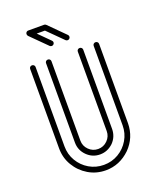

<svg xmlns="http://www.w3.org/2000/svg" viewBox="-163 -1006 910 1104"><g transform="rotate(-20 291.5 -454.0)"><path d="M291.5 -96.7Q244.6 -96.7 211.2 -130.1Q177.7 -163.6 177.7 -210.4V-696.3Q177.7 -703.1 182.6 -707.8Q187.5 -712.4 194.3 -712.4Q201.2 -712.4 206.1 -707.8Q210.9 -703.1 210.9 -696.3V-210.4Q210.9 -177.2 234.6 -153.6Q258.3 -129.9 291.5 -129.9Q324.7 -129.9 348.4 -153.6Q372.1 -177.2 372.1 -210.4V-696.3Q372.1 -703.1 377 -707.8Q381.8 -712.4 388.7 -712.4Q395.5 -712.4 400.4 -707.8Q405.3 -703.1 405.3 -696.3V-210.4Q404.8 -163.6 372.1 -129.9Q336.9 -96.7 291.5 -96.7ZM291.5 0.5Q233.4 0.5 185.5 -28.1Q137.7 -56.6 109.1 -104.5Q80.6 -152.3 80.6 -210.4V-696.3Q80.6 -703.1 85.4 -707.8Q90.3 -712.4 97.2 -712.4Q104 -712.4 108.9 -707.8Q113.8 -703.1 113.8 -696.3V-210.4Q113.8 -161.6 137.7 -121.1Q161.6 -80.6 202.1 -56.6Q242.7 -32.7 291.5 -32.7Q340.3 -32.7 380.9 -56.6Q421.4 -80.6 445.3 -121.1Q469.2 -161.6 469.2 -210.4V-696.3Q469.2 -703.1 474.1 -707.8Q479 -712.4 485.8 -712.4Q492.7 -712.4 497.6 -707.8Q502.4 -703.1 502.4 -696.3V-210.4Q501.5 -123.5 440.4 -61.5Q376 0.5 291.5 0.5ZM340.3 -777.8Q333.5 -777.8 328.6 -782.2L235.8 -874.5H185.5L254.4 -805.7Q259.3 -800.8 259.3 -794.4Q259.3 -787.6 254.4 -782.7Q249.5 -777.8 243.2 -777.8Q236.3 -777.8 231.4 -782.2L133.8 -879.4Q129.4 -884.8 129.4 -891.1Q129.4 -894 130.4 -897.5Q135.7 -907.7 145.5 -907.7H242.7Q249.5 -907.7 254.4 -902.8L351.6 -805.7Q356.4 -800.8 356.4 -794.4Q356.4 -787.6 351.6 -782.7Q346.7 -777.8 340.3 -777.8Z"/></g></svg>

Font: Neon Sans
Style: Regular
Weight: 400
Designer: GGBot
Version: 0.80